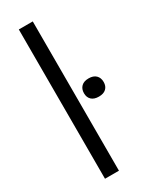

<svg xmlns="http://www.w3.org/2000/svg" viewBox="-210 -854 712 900"><g transform="rotate(-30 146.0 -404.0)"><path d="M70 0V-808H145.5V0ZM238.5 -347.5Q212.5 -347.5 198.8 -360.5Q185 -373.5 185 -396Q185 -419 198.8 -432.5Q212.5 -446 238.5 -446Q264 -446 277.8 -432.5Q291.5 -419 291.5 -396Q291.5 -373.5 277.8 -360.5Q264 -347.5 238.5 -347.5Z"/></g></svg>

Font: Encode Sans Semi Condensed
Style: Regular
Weight: 400
Width: 4
Designer: Multiple Designers
Foundry: Impallari Type
Version: Version 3.000; ttfautohint (v1.8.3) -l 8 -r 50 -G 200 -x 14 